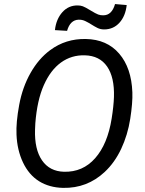

<svg xmlns="http://www.w3.org/2000/svg" viewBox="-20 -912 712 942"><path d="M289.6 9.8Q221.7 8.3 171.6 -22.9Q121.6 -54.2 92.8 -115Q64 -175.8 61 -251.5Q58.1 -310.5 74.2 -397.5Q90.3 -484.4 129.9 -554.2Q169.4 -624 226.1 -666Q302.7 -722.7 400.9 -720.7Q504.9 -718.8 564.9 -648.7Q625 -578.6 629.4 -459Q631.3 -407.7 618.9 -328.6Q606.4 -249.5 574.5 -181.6Q542.5 -113.8 493.2 -67.9Q407.2 12.2 289.6 9.8ZM539.1 -436.5Q542 -532.7 505.4 -585.7Q468.8 -638.7 396.5 -640.6Q331.1 -642.6 279.5 -605.5Q228 -568.4 195.1 -494.4Q162.1 -420.4 153.3 -307.1L151.9 -275.4Q148.9 -179.7 186 -125.5Q223.1 -71.3 293.9 -69.3Q386.2 -66.9 447 -136Q507.8 -205.1 527.8 -330.1Q537.6 -391.6 539.1 -436.5ZM601.6 -887.2Q595.7 -833 565.9 -800.3Q536.1 -767.6 490.7 -767.6Q472.7 -767.6 457.8 -775.1Q442.9 -782.7 428.2 -792Q413.6 -801.3 398.4 -808.6Q383.3 -815.9 365.7 -815.4Q324.2 -814 309.1 -760.7L249.5 -764.2Q255.4 -817.9 285.9 -852.1Q316.4 -886.2 361.8 -885.3Q375 -885.3 386.5 -881.1Q397.9 -877 423.8 -861.1Q449.7 -845.2 461.7 -840.8Q473.6 -836.4 486.8 -836.9Q528.8 -836.9 544.4 -892.1Z"/></svg>

Font: RobotoDraft
Style: Italic
Weight: 400
Italic angle: -12°
Version: Version 2.001101; 2014